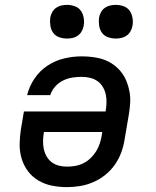

<svg xmlns="http://www.w3.org/2000/svg" viewBox="-20 -759 640 787"><path d="M254 8Q223 8 193 2Q163 -4 137.5 -19Q112 -34 94.5 -57.5Q77 -81 68.5 -109.5Q60 -138 60.5 -169Q61 -200 66 -231L78 -302H413V-303Q416 -320 416.5 -338Q417 -356 413.5 -372Q410 -388 401.5 -402.5Q393 -417 379.5 -426.5Q366 -436 349 -440Q332 -444 315 -444Q296 -444 276.5 -441Q257 -438 238.5 -429Q220 -420 206 -404Q192 -388 186 -369H91Q100 -405 121.5 -437Q143 -469 175 -490Q207 -511 243 -519.5Q279 -528 315 -528Q338 -528 361.5 -525Q385 -522 406 -514.5Q427 -507 445 -494Q463 -481 476.5 -464Q490 -447 498.5 -426Q507 -405 511 -382.5Q515 -360 513.5 -336Q512 -312 508 -289L491 -189Q487 -162 477.5 -135.5Q468 -109 451.5 -85Q435 -61 412 -42.5Q389 -24 362.5 -12.5Q336 -1 308.5 3.5Q281 8 254 8ZM255 -76Q272 -76 289 -79Q306 -82 322 -90Q338 -98 351 -110.5Q364 -123 373.5 -138Q383 -153 388.5 -169.5Q394 -186 397 -203L399 -218H160V-217Q157 -200 156.5 -182.5Q156 -165 159.5 -148.5Q163 -132 171 -118Q179 -104 192 -94Q205 -84 221.5 -80Q238 -76 255 -76ZM455 -601Q438 -601 422.5 -606.5Q407 -612 398 -624.5Q389 -637 386.5 -653.5Q384 -670 386 -687Q388 -698 394 -709Q400 -720 410 -727Q420 -734 431.5 -736.5Q443 -739 455 -739Q471 -739 486.5 -733.5Q502 -728 511 -715.5Q520 -703 523 -686.5Q526 -670 523 -653Q521 -642 515 -631Q509 -620 499 -613Q489 -606 477.5 -603.5Q466 -601 455 -601ZM255 -601Q238 -601 222.5 -606.5Q207 -612 198 -624.5Q189 -637 186.5 -653.5Q184 -670 186 -687Q188 -698 194 -709Q200 -720 210 -727Q220 -734 231.5 -736.5Q243 -739 255 -739Q271 -739 286.5 -733.5Q302 -728 311 -715.5Q320 -703 323 -686.5Q326 -670 323 -653Q321 -642 315 -631Q309 -620 299 -613Q289 -606 277.5 -603.5Q266 -601 255 -601Z"/></svg>

Font: Iosevka Etoile Medium Oblique
Style: Regular
Weight: 500
Italic angle: -9°
Designer: Belleve Invis
Foundry: Belleve Invis
Version: Version 15.5.2; ttfautohint (v1.8.4)